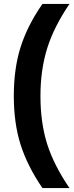

<svg xmlns="http://www.w3.org/2000/svg" viewBox="-20 -745 373 973"><path d="M332 208H195Q119 97 84 -13Q50 -121 50 -259Q50 -397 84 -505Q119 -616 195 -725H332Q254 -610 220 -503Q185 -392 185 -259Q185 -123 219 -15Q253 92 332 208Z"/></svg>

Font: Libra Sans
Style: Bold
Weight: 700
Foundry: Context Ltd
Version: Version 1.000